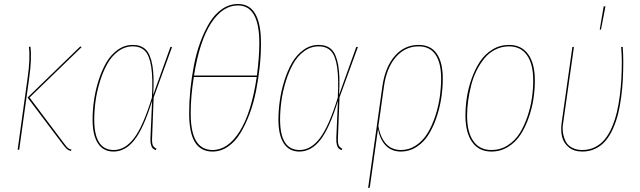

<svg xmlns="http://www.w3.org/2000/svg" viewBox="-20 -754 3221 967"><path d="M336.9 6.3Q324.2 2.9 317.1 -3.2Q310.1 -9.3 297.4 -25.9L118.7 -262.7L384.8 -520.5L390.6 -516.1L128.9 -262.7L303.2 -30.8Q314.9 -14.6 321.5 -9Q328.1 -3.4 340.3 0ZM68.8 0 118.7 -358.9Q133.3 -458.5 125.5 -518.1L133.3 -518.6Q141.1 -459 126.5 -357.4L76.7 0Z M648.9 -527.8Q689.9 -527.8 713.6 -504.9Q737.3 -481.9 747.3 -426Q757.3 -370.1 751.5 -275.9L838.4 -517.6H846.7L753.9 -263.2L746.1 -62.5Q744.6 -33.2 749.8 -22.2Q754.9 -11.2 768.1 -4.9L764.2 2.4Q753.9 -2.4 749 -7.1Q744.1 -11.7 740.5 -24.9Q736.8 -38.1 737.8 -60.5L746.1 -246.1Q703.1 -107.4 657.2 -49.1Q611.3 9.3 551.8 9.3Q500.5 9.3 473.4 -31.7Q446.3 -72.8 446.3 -151.9Q446.3 -197.3 453.1 -246.6Q460 -295.9 475.8 -346.7Q491.7 -397.5 514.4 -437.3Q537.1 -477.1 572 -502.4Q606.9 -527.8 648.9 -527.8ZM454.6 -151.9Q454.6 1.5 552.7 1.5Q609.9 1.5 655.3 -58.3Q700.7 -118.2 745.1 -262.2Q750.5 -359.9 741.7 -417Q732.9 -474.1 710.4 -497.3Q688 -520.5 648.4 -520.5Q608.9 -520.5 575.4 -495.8Q542 -471.2 520.3 -432.1Q498.5 -393.1 483.2 -343.3Q467.8 -293.5 461.2 -245.1Q454.6 -196.8 454.6 -151.9Z M1178.7 -733.9Q1294.4 -733.9 1294.4 -536.6Q1294.4 -479 1288.1 -418.5Q1281.7 -357.9 1269.5 -296.1Q1257.3 -234.4 1236.8 -179.9Q1216.3 -125.5 1190.2 -82.8Q1164.1 -40 1127.9 -15.4Q1091.8 9.3 1050.3 9.3Q991.2 9.3 961.9 -37.8Q932.6 -85 932.6 -184.1Q932.6 -241.2 938.7 -301.8Q944.8 -362.3 956.8 -424.8Q968.8 -487.3 989 -542.2Q1009.3 -597.2 1035.6 -640.4Q1062 -683.6 1098.9 -708.7Q1135.7 -733.9 1178.7 -733.9ZM1178.2 -726.6Q1101.1 -726.6 1043 -637Q984.9 -547.4 957 -373.5H1273.9Q1286.1 -465.8 1286.1 -537.1Q1286.1 -726.6 1178.2 -726.6ZM1272.9 -366.2H956.1Q940.4 -269.5 940.4 -183.6Q940.4 -88.9 968 -43.7Q995.6 1.5 1050.8 1.5Q1128.4 1.5 1187.5 -93Q1246.6 -187.5 1272.9 -366.2Z M1585 -527.8Q1626 -527.8 1649.7 -504.9Q1673.3 -481.9 1683.3 -426Q1693.4 -370.1 1687.5 -275.9L1774.4 -517.6H1782.7L1689.9 -263.2L1682.1 -62.5Q1680.7 -33.2 1685.8 -22.2Q1690.9 -11.2 1704.1 -4.9L1700.2 2.4Q1689.9 -2.4 1685.1 -7.1Q1680.2 -11.7 1676.5 -24.9Q1672.9 -38.1 1673.8 -60.5L1682.1 -246.1Q1639.2 -107.4 1593.3 -49.1Q1547.4 9.3 1487.8 9.3Q1436.5 9.3 1409.4 -31.7Q1382.3 -72.8 1382.3 -151.9Q1382.3 -197.3 1389.2 -246.6Q1396 -295.9 1411.9 -346.7Q1427.7 -397.5 1450.4 -437.3Q1473.1 -477.1 1508.1 -502.4Q1543 -527.8 1585 -527.8ZM1390.6 -151.9Q1390.6 1.5 1488.8 1.5Q1545.9 1.5 1591.3 -58.3Q1636.7 -118.2 1681.2 -262.2Q1686.5 -359.9 1677.7 -417Q1668.9 -474.1 1646.5 -497.3Q1624 -520.5 1584.5 -520.5Q1544.9 -520.5 1511.5 -495.8Q1478 -471.2 1456.3 -432.1Q1434.6 -393.1 1419.2 -343.3Q1403.8 -293.5 1397.2 -245.1Q1390.6 -196.8 1390.6 -151.9Z M2088.4 -527.8Q2148.9 -527.8 2179.4 -484.1Q2210 -440.4 2210 -358.9Q2210 -310.1 2202.4 -260.3Q2194.8 -210.4 2178.2 -161.6Q2161.6 -112.8 2137.7 -75Q2113.8 -37.1 2077.9 -13.9Q2042 9.3 1999.5 9.3Q1952.6 9.3 1923.1 -20.8Q1893.6 -50.8 1883.8 -104.5L1842.3 190.9L1834 192.9L1905.8 -318.8Q1919.4 -415.5 1968 -471.7Q2016.6 -527.8 2088.4 -527.8ZM1999.5 1.5Q2040.5 1.5 2075 -21.5Q2109.4 -44.4 2132.3 -81.5Q2155.3 -118.7 2171.4 -166.7Q2187.5 -214.8 2194.6 -263.4Q2201.7 -312 2201.7 -358.9Q2201.7 -437.5 2173.3 -479Q2145 -520.5 2088.4 -520.5Q2020 -520.5 1973.1 -465.8Q1926.3 -411.1 1913.6 -317.4L1885.7 -118.7Q1896 -60.1 1924.8 -29.3Q1953.6 1.5 1999.5 1.5Z M2455.1 9.3Q2392.1 9.3 2358.2 -38.3Q2324.2 -85.9 2324.2 -171.4Q2324.2 -217.3 2331.5 -264.6Q2338.9 -312 2356 -359.6Q2373 -407.2 2397.7 -444.3Q2422.4 -481.4 2460.2 -504.6Q2498 -527.8 2543.9 -527.8Q2606.4 -527.8 2640.1 -480.7Q2673.8 -433.6 2673.8 -348.6Q2673.8 -303.7 2666.7 -256.6Q2659.7 -209.5 2642.8 -161.4Q2626 -113.3 2601.6 -75.7Q2577.1 -38.1 2539.1 -14.4Q2501 9.3 2455.1 9.3ZM2455.1 1.5Q2500 1.5 2536.9 -22Q2573.7 -45.4 2596.9 -82.3Q2620.1 -119.1 2636.2 -166.5Q2652.3 -213.9 2658.9 -259.8Q2665.5 -305.7 2665.5 -349.1Q2665.5 -431.6 2634 -476.1Q2602.5 -520.5 2543.9 -520.5Q2506.8 -520.5 2474.9 -504.4Q2442.9 -488.3 2420.2 -460.7Q2397.5 -433.1 2380.1 -398.2Q2362.8 -363.3 2352.8 -323.5Q2342.8 -283.7 2337.6 -245.6Q2332.5 -207.5 2332.5 -170.9Q2332.5 -88.4 2364 -43.5Q2395.5 1.5 2455.1 1.5Z M3020.5 -722.2 3029.3 -721.7 3006.8 -605H3000.5ZM3116.2 -517.6Q3119.1 -482.4 3119.1 -444.8Q3119.1 -397.5 3116.9 -354.7Q3114.7 -312 3108.6 -265.4Q3102.5 -218.8 3092.8 -179.9Q3083 -141.1 3066.9 -105.2Q3050.8 -69.3 3029.8 -44.7Q3008.8 -20 2979 -5.4Q2949.2 9.3 2913.1 9.3Q2871.1 9.3 2845 -12Q2818.8 -33.2 2811 -64.7Q2803.2 -96.2 2808.6 -134.8L2862.8 -517.6H2870.6L2816.4 -134.8Q2811.5 -108.4 2815.7 -84Q2819.8 -59.6 2829.8 -40.5Q2839.8 -21.5 2861.6 -10Q2883.3 1.5 2913.1 1.5Q2948.2 1.5 2977.1 -13.2Q3005.9 -27.8 3026.1 -52.5Q3046.4 -77.1 3061.8 -113Q3077.1 -148.9 3086.4 -187.3Q3095.7 -225.6 3101.6 -271.5Q3107.4 -317.4 3109.6 -358.6Q3111.8 -399.9 3111.8 -444.8Q3111.8 -476.6 3108.4 -517.6Z"/></svg>

Font: Fira Sans Compressed Eight
Style: Italic
Weight: 100
Width: 3
Italic angle: -8°
Designer: Carrois Corporate & Edenspiekermann AG
Foundry: Carrois Corporate GbR & Edenspiekermann AG
Version: Version 4.203;PS 004.203;hotconv 1.0.88;makeotf.lib2.5.64775